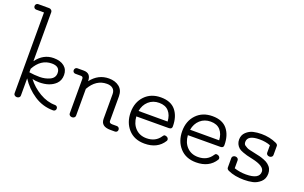

<svg xmlns="http://www.w3.org/2000/svg" viewBox="-109 -1140 2441 1540"><g transform="rotate(20 1111.0 -370.0)"><path d="M121 -212Q165 -205 211 -205Q257 -205 296.5 -223.5Q336 -242 336 -283Q336 -340 267 -340Q174 -340 121 -242ZM404 -36Q414 -36 420.5 -29.5Q427 -23 427 -13Q427 -3 420.5 3.5Q414 10 404 10Q315 10 241.5 -38.5Q168 -87 121 -160V-13Q121 -3 113 3.5Q105 10 94 10Q83 10 75 3.5Q67 -3 67 -13V-703H1Q-9 -703 -15.5 -709.5Q-22 -716 -22 -726Q-22 -736 -15.5 -743Q-9 -750 1 -750H94Q104 -750 112.5 -743Q121 -736 121 -726V-307Q179 -386 267 -386Q324 -386 357 -359.5Q390 -333 390 -286Q390 -239 360 -210Q311 -163 222 -163Q189 -163 163 -170Q206 -113 271.5 -74.5Q337 -36 404 -36Z M519 -327H472Q462 -327 455.5 -333.5Q449 -340 449 -350Q449 -360 455.5 -367Q462 -374 472 -374H526Q588 -374 588 -306Q648 -384 739 -384Q793 -384 827.5 -356.5Q862 -329 862 -276V-66Q862 -47 889 -47H928Q938 -47 944.5 -40Q951 -33 951 -23Q951 -13 944.5 -6.5Q938 0 928 0H889Q808 0 808 -65V-276Q808 -306 789.5 -322Q771 -338 738 -338Q646 -338 592 -242V-13Q592 -3 584 3.5Q576 10 565 10Q554 10 546 3.5Q538 -3 538 -13V-308Q538 -327 519 -327Z M1050 -220H1298Q1295 -274 1266.5 -306Q1238 -338 1184.5 -338Q1131 -338 1095 -305.5Q1059 -273 1050 -220ZM1300 -96Q1307 -108 1316 -108Q1325 -108 1334 -103.5Q1343 -99 1346.5 -89.5Q1350 -80 1345 -72Q1294 10 1183 10Q1095 10 1044.5 -46.5Q994 -103 994 -189Q994 -275 1046 -329.5Q1098 -384 1183 -384Q1268 -384 1309.5 -333Q1351 -282 1351 -197Q1351 -174 1325 -174L1048 -173Q1052 -111 1088.5 -73.5Q1125 -36 1183 -36Q1261 -36 1300 -96Z M1490 -220H1738Q1735 -274 1706.5 -306Q1678 -338 1624.5 -338Q1571 -338 1535 -305.5Q1499 -273 1490 -220ZM1740 -96Q1747 -108 1756 -108Q1765 -108 1774 -103.5Q1783 -99 1786.5 -89.5Q1790 -80 1785 -72Q1734 10 1623 10Q1535 10 1484.5 -46.5Q1434 -103 1434 -189Q1434 -275 1486 -329.5Q1538 -384 1623 -384Q1708 -384 1749.5 -333Q1791 -282 1791 -197Q1791 -174 1765 -174L1488 -173Q1492 -111 1528.5 -73.5Q1565 -36 1623 -36Q1701 -36 1740 -96Z M1878 -39V-120Q1878 -130 1886 -136.5Q1894 -143 1905 -143Q1916 -143 1924 -136.5Q1932 -130 1932 -120V-52Q1980 -36 2032 -36Q2146 -36 2146 -100Q2146 -148 2039 -171Q2034 -172 2017 -176Q2000 -180 1989 -182.5Q1978 -185 1952.5 -194.5Q1927 -204 1916 -214Q1886 -241 1886 -280.5Q1886 -320 1912.5 -344.5Q1939 -369 1971 -376.5Q2003 -384 2041 -384Q2111 -384 2170 -357Q2188 -349 2188 -335V-258Q2188 -248 2180 -241.5Q2172 -235 2161 -235Q2150 -235 2142 -241.5Q2134 -248 2134 -258V-322Q2094 -338 2041 -338Q1939 -338 1939 -280Q1939 -259 1952.5 -251Q1966 -243 1972.5 -239Q1979 -235 1996 -231Q2020 -225 2045 -220Q2070 -215 2086 -211Q2102 -207 2126.5 -197.5Q2151 -188 2165 -176Q2200 -148 2200 -103Q2200 -58 2170.5 -31.5Q2141 -5 2106.5 2.5Q2072 10 2032 10Q1953 10 1896 -16Q1878 -24 1878 -39Z"/></g></svg>

Font: Flamenco
Style: Regular
Weight: 400
Designer: Luciano Vergara
Foundry: Luciano Vergara
Version: Version 1.003